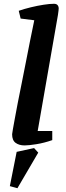

<svg xmlns="http://www.w3.org/2000/svg" viewBox="-20 -758 351 1014"><path d="M110 10Q81 10 62.5 -3.5Q44 -17 44 -49Q44 -53 48 -75Q52 -97 58.5 -133Q65 -169 74 -215.5Q83 -262 94 -315.5Q105 -369 116 -426.5Q127 -484 138.5 -541Q150 -598 161 -651L89 -660L79 -701Q108 -711 143 -719.5Q178 -728 210.5 -733Q243 -738 265 -738Q278 -738 284 -731Q290 -724 290 -713Q290 -710 289 -701.5Q288 -693 286 -679L179 -66H256V-18Q213 -3 172.5 3.5Q132 10 110 10ZM72 236 32 225 68 44 160 24 182 48Z"/></svg>

Font: Manuale
Style: Italic
Weight: 400
Italic angle: -11°
Designer: Eduardo Tunni / Pablo Cosgaya
Foundry: Eduardo Tunni / Pablo Cosgaya
Version: Version 1.002